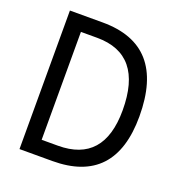

<svg xmlns="http://www.w3.org/2000/svg" viewBox="-126 -798 839 903"><g transform="rotate(20 293.0 -346.5)"><path d="M70.8 0V-693.4H234.9Q548.3 -693.4 548.3 -336.9Q548.3 0 234.9 0ZM153.8 -76.7H234.9Q464.4 -76.7 464.4 -336.9Q464.4 -616.7 234.9 -616.7H153.8Z"/></g></svg>

Font: CaskaydiaMono NF SemiLight
Style: Regular
Weight: 350
Designer: Aaron Bell
Foundry: Saja Typeworks
Version: Version 2111.001; ttfautohint (v1.8.4);Nerd Fonts 3.1.1